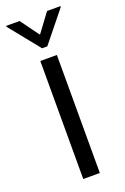

<svg xmlns="http://www.w3.org/2000/svg" viewBox="-185 -750 517 795"><g transform="rotate(-20 73.5 -352.5)"><path d="M110 -520H37V0H110ZM-46 -701 62 -567H85L193 -701V-705H134L74 -624H72L13 -705H-46Z"/></g></svg>

Font: Non Bureau Light
Style: Regular
Weight: 300
Designer: Jona Saucedo
Foundry: Non Foundry
Version: Version 1.000;FEAKit 1.0